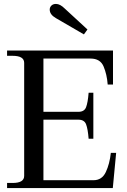

<svg xmlns="http://www.w3.org/2000/svg" viewBox="-20 -957 647 977"><path d="M233 -908Q233 -920 241.5 -928.5Q250 -937 265 -937Q286 -937 310 -913L425 -807L407 -782L264 -865Q233 -883 233 -908ZM571 -179 554 0H16V-26H44Q103 -26 103 -62V-637Q103 -673 44 -673H16V-700H555V-527H528Q524 -579 507 -619Q490 -659 441 -659H201V-388H379Q409 -388 418 -411.5Q427 -435 431 -485H455V-251H431Q427 -301 418 -324.5Q409 -348 379 -348H201V-40H456Q499 -40 518.5 -81.5Q538 -123 544 -179Z"/></svg>

Font: TavirajRegular
Style: Regular
Weight: 400
Designer: Katatrad Team
Foundry: CadsonDemak
Version: Version 1.000